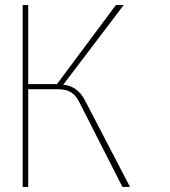

<svg xmlns="http://www.w3.org/2000/svg" viewBox="-20 -742 675 762"><path d="M206 -388C253 -388 276 -374 295 -336L466 0H496L317 -344C297 -382 269 -402 231 -406L471 -722H440L206 -408H92V-722H70V0H92V-388Z"/></svg>

Font: Perun Thin
Style: Regular
Weight: 100
Foundry: Copyright (c) Stefan Peev, Context Ltd, 2016
Version: Version 1.089